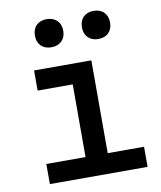

<svg xmlns="http://www.w3.org/2000/svg" viewBox="-87 -851 773 921"><g transform="rotate(-10 300.0 -391.0)"><path d="M81 0V-98H272V-452H101V-550H380V-98H557V0ZM431 -645Q400 -645 381.5 -663.5Q363 -682 363 -713Q363 -745 381.5 -763.5Q400 -782 431 -782Q463 -782 481.5 -763.5Q500 -745 500 -713Q500 -682 481.5 -663.5Q463 -645 431 -645ZM203 -645Q171 -645 152.5 -663.5Q134 -682 134 -713Q134 -745 152.5 -763.5Q171 -782 203 -782Q234 -782 253 -763.5Q272 -745 272 -713Q272 -682 253 -663.5Q234 -645 203 -645Z"/></g></svg>

Font: JetBrains Mono SemiBold
Style: Regular
Weight: 472
Monospace: yes
Designer: Philipp Nurullin, Konstantin Bulenkov
Foundry: JetBrains
Version: Version 2.305; ttfautohint (v1.8.4.7-5d5b)